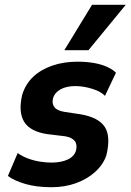

<svg xmlns="http://www.w3.org/2000/svg" viewBox="-20 -772 546 803"><path d="M195 11Q133 11 86.5 -2.5Q40 -16 13 -36L54 -132Q73 -118 97.5 -109Q122 -100 147.5 -96Q173 -92 195 -92Q236 -92 263.5 -105Q291 -118 298 -143Q304 -168 292.5 -182.5Q281 -197 253 -202L178 -211Q105 -222 80.5 -263.5Q56 -305 73 -376Q87 -421 119 -451Q151 -481 198.5 -497.5Q246 -514 304 -514Q342 -514 373 -508.5Q404 -503 427.5 -492.5Q451 -482 465 -468L419 -371Q403 -389 366 -400.5Q329 -412 295 -412Q258 -412 233.5 -398.5Q209 -385 202 -362Q196 -339 207.5 -324Q219 -309 250 -304L317 -294Q392 -281 418 -241.5Q444 -202 425 -123Q412 -84 378.5 -53.5Q345 -23 298 -6Q251 11 195 11ZM249 -562 365 -752H506L350 -562Z"/></svg>

Font: Nunito Sans 7pt Condensed ExtraBold
Style: Italic
Weight: 800
Width: 3
Italic angle: -9°
Designer: Vernon Adams
Foundry: Vernon Adams
Version: Version 3.101;gftools[0.9.27]